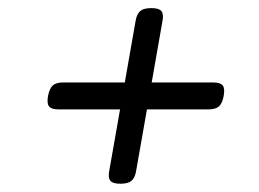

<svg xmlns="http://www.w3.org/2000/svg" viewBox="-20 -521 640 474"><path d="M288.1 -317.4 314.9 -470.2Q317.9 -486.8 326.4 -493.9Q335 -501 353.5 -501Q372.1 -501 378.2 -493.9Q384.3 -486.8 381.3 -470.2L354.5 -317.4H507.3Q523.9 -317.4 529.8 -310.1Q535.6 -302.7 532.2 -284.2Q528.8 -265.6 520.5 -258.3Q512.2 -251 495.6 -251H342.8L315.9 -98.1Q313 -81.5 304.4 -74.5Q295.9 -67.4 277.3 -67.4Q258.8 -67.4 252.7 -74.5Q246.6 -81.5 249.5 -98.1L276.4 -251H123.5Q106.9 -251 101.1 -258.3Q95.2 -265.6 98.6 -284.2Q102.1 -302.7 110.4 -310.1Q118.7 -317.4 135.3 -317.4Z"/></svg>

Font: Courier Prime
Style: Italic
Weight: 400
Monospace: yes
Designer: Alan Dague-Greene
Foundry: Quote-Unquote Apps
Version: Version 1.202